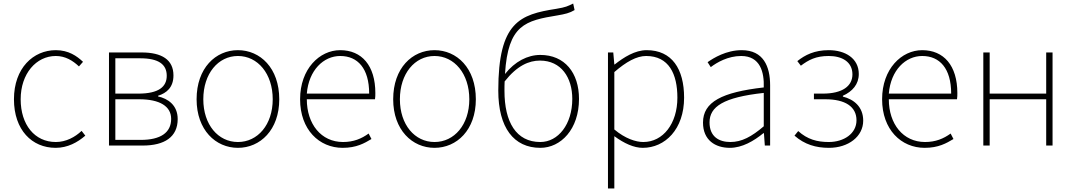

<svg xmlns="http://www.w3.org/2000/svg" viewBox="-20 -824 6084 1087"><path d="M295 13C363 13 419 -18 463 -56L442 -83C405 -48 354 -20 296 -20C176 -20 97 -118 97 -262C97 -407 185 -507 296 -507C350 -507 392 -481 427 -448L450 -474C415 -507 368 -540 296 -540C169 -540 59 -439 59 -262C59 -88 161 13 295 13Z M597 0H788C911 0 986 -48 986 -150C986 -229 930 -266 875 -278V-282C923 -297 962 -329 962 -397C962 -486 896 -527 782 -527H597ZM633 -262H768C885 -262 949 -222 949 -151C949 -73 889 -32 777 -32H633ZM773 -494C879 -494 924 -459 924 -395C924 -333 879 -294 763 -294H633V-494Z M1327 13C1453 13 1561 -88 1561 -262C1561 -439 1453 -540 1327 -540C1201 -540 1093 -439 1093 -262C1093 -88 1201 13 1327 13ZM1327 -20C1215 -20 1131 -118 1131 -262C1131 -407 1215 -507 1327 -507C1439 -507 1524 -407 1524 -262C1524 -118 1439 -20 1327 -20Z M1920 13C1998 13 2043 -13 2083 -37L2067 -68C2027 -39 1982 -20 1922 -20C1798 -20 1717 -122 1717 -262H2103C2105 -274 2105 -286 2105 -297C2105 -453 2028 -540 1906 -540C1789 -540 1679 -434 1679 -262C1679 -90 1787 13 1920 13ZM1717 -294C1728 -427 1812 -507 1906 -507C2005 -507 2070 -437 2070 -294Z M2440 13C2566 13 2674 -88 2674 -262C2674 -439 2566 -540 2440 -540C2314 -540 2206 -439 2206 -262C2206 -88 2314 13 2440 13ZM2440 -20C2328 -20 2244 -118 2244 -262C2244 -407 2328 -507 2440 -507C2552 -507 2637 -407 2637 -262C2637 -118 2552 -20 2440 -20Z M3039 -20C2902 -20 2836 -133 2836 -310C2836 -328 2836 -346 2837 -363C2908 -453 2975 -481 3037 -481C3157 -481 3220 -385 3220 -264C3220 -120 3140 -20 3039 -20ZM3225 -804C3194 -789 3184 -783 3129 -774C2924 -742 2801 -700 2801 -311C2801 -101 2889 13 3039 13C3155 13 3258 -92 3258 -264C3258 -412 3177 -513 3039 -513C2967 -513 2895 -476 2839 -405C2856 -685 2955 -707 3137 -737C3178 -744 3205 -750 3233 -767Z M3422 -527V243H3458V-53C3514 -12 3569 13 3619 13C3745 13 3853 -92 3853 -271C3853 -434 3784 -540 3641 -540C3575 -540 3512 -500 3460 -459H3458L3452 -527ZM3638 -507C3767 -507 3815 -405 3815 -271C3815 -124 3734 -20 3622 -20C3580 -20 3520 -39 3458 -91V-416C3525 -474 3584 -507 3638 -507Z M4112 13C4182 13 4248 -26 4302 -70H4305L4310 0H4340V-341C4340 -448 4302 -540 4179 -540C4092 -540 4020 -496 3986 -472L4004 -444C4038 -470 4101 -507 4176 -507C4285 -507 4307 -414 4304 -329C4067 -302 3960 -247 3960 -130C3960 -30 4030 13 4112 13ZM4115 -20C4051 -20 3997 -50 3997 -131C3997 -220 4075 -273 4304 -298V-109C4235 -50 4179 -20 4115 -20Z M4673 13C4783 13 4867 -51 4867 -141C4867 -220 4813 -262 4752 -277V-282C4806 -306 4842 -347 4842 -405C4842 -494 4765 -540 4672 -540C4591 -540 4538 -513 4494 -478L4514 -452C4558 -485 4599 -507 4672 -507C4747 -507 4806 -474 4806 -403C4806 -337 4750 -294 4638 -294H4588V-262H4653C4764 -262 4829 -221 4829 -143C4829 -67 4757 -20 4672 -20C4606 -20 4551 -35 4499 -82L4478 -56C4535 -6 4599 13 4673 13Z M5215 13C5293 13 5338 -13 5378 -37L5362 -68C5322 -39 5277 -20 5217 -20C5093 -20 5012 -122 5012 -262H5398C5400 -274 5400 -286 5400 -297C5400 -453 5323 -540 5201 -540C5084 -540 4974 -434 4974 -262C4974 -90 5082 13 5215 13ZM5012 -294C5023 -427 5107 -507 5201 -507C5300 -507 5365 -437 5365 -294Z M5547 -527V0H5583V-262H5903V0H5939V-527H5903V-294H5583V-527Z"/></svg>

Font: Kinto Sans Thin
Style: Regular
Weight: 100
Designer: Authors: Ryoko NISHIZUKA  (kana & ideographs); Paul D. Hunt (Latin, Greek & Cyrillic); Wenlong ZHANG  (bopomofo); Sandol
Foundry: Adobe Systems Incorporated, ookami Inc.
Version: Version 0.001